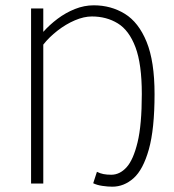

<svg xmlns="http://www.w3.org/2000/svg" viewBox="-20 -691 657 723"><path d="M403 12Q386 12 365.5 9Q345 6 331 -1L345 -44Q357 -38 369.5 -35.5Q382 -33 399 -33Q431 -33 456.5 -61Q482 -89 498 -155Q514 -221 514 -337Q514 -450 490 -513.5Q466 -577 423.5 -603Q381 -629 326 -629Q296 -629 262 -614.5Q228 -600 196.5 -575.5Q165 -551 143 -523V0H97V-659H143V-571Q166 -597 196.5 -620Q227 -643 262 -657Q297 -671 333 -671Q398 -671 450 -639Q502 -607 532 -533.5Q562 -460 562 -337Q562 -205 540.5 -128.5Q519 -52 483 -20Q447 12 403 12Z"/></svg>

Font: Source Sans 3 ExtraLight Light
Style: Regular
Weight: 300
Version: Version 3.052;hotconv 1.1.0;makeotfexe 2.6.0